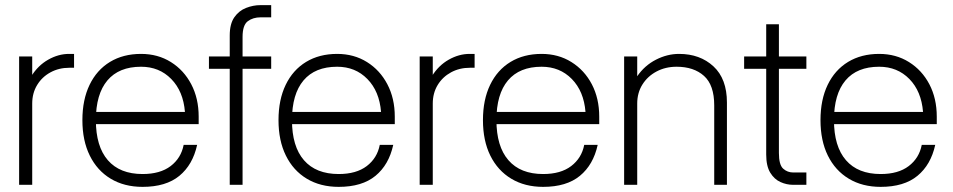

<svg xmlns="http://www.w3.org/2000/svg" viewBox="-20 -720 3712 748"><path d="M268.5 -456V-510H249Q207.5 -510 167.8 -487.5Q128 -465 102 -423Q76 -381 76 -322.5L105.5 -316.5Q105.5 -357.5 124.8 -389Q144 -420.5 176.8 -438.2Q209.5 -456 250 -456ZM54.5 -500V0H105.5V-500Z M301 -252Q301 -172 329.8 -113.8Q358.5 -55.5 411.2 -23.8Q464 8 535.5 8Q626.5 8 678.8 -35Q731 -78 748 -155.5H695.5Q685.5 -104 644.8 -73Q604 -42 535.5 -42Q447 -42 400.2 -95.8Q353.5 -149.5 353.5 -252Q353.5 -353.5 398.5 -406.8Q443.5 -460 529.5 -460Q600.5 -460 647.2 -412.2Q694 -364.5 700.5 -284H345V-236.5H754V-265.5Q754 -336.5 725.2 -391.5Q696.5 -446.5 645.8 -478.2Q595 -510 529.5 -510Q460 -510 408.5 -478.8Q357 -447.5 329 -389.5Q301 -331.5 301 -252Z M794 -452H1036.5V-500H794ZM1036.5 -652.5V-700H994.5Q966.5 -700 938.8 -689.2Q911 -678.5 893 -652.8Q875 -627 875 -582V0H925V-576Q925 -622 945.2 -637.2Q965.5 -652.5 995.5 -652.5Z M1065 -252Q1065 -172 1093.8 -113.8Q1122.5 -55.5 1175.2 -23.8Q1228 8 1299.5 8Q1390.5 8 1442.8 -35Q1495 -78 1512 -155.5H1459.5Q1449.5 -104 1408.8 -73Q1368 -42 1299.5 -42Q1211 -42 1164.2 -95.8Q1117.5 -149.5 1117.5 -252Q1117.5 -353.5 1162.5 -406.8Q1207.5 -460 1293.5 -460Q1364.5 -460 1411.2 -412.2Q1458 -364.5 1464.5 -284H1109V-236.5H1518V-265.5Q1518 -336.5 1489.2 -391.5Q1460.5 -446.5 1409.8 -478.2Q1359 -510 1293.5 -510Q1224 -510 1172.5 -478.8Q1121 -447.5 1093 -389.5Q1065 -331.5 1065 -252Z M1829 -456V-510H1809.5Q1768 -510 1728.2 -487.5Q1688.5 -465 1662.5 -423Q1636.5 -381 1636.5 -322.5L1666 -316.5Q1666 -357.5 1685.2 -389Q1704.5 -420.5 1737.2 -438.2Q1770 -456 1810.5 -456ZM1615 -500V0H1666V-500Z M1861.5 -252Q1861.5 -172 1890.2 -113.8Q1919 -55.5 1971.8 -23.8Q2024.5 8 2096 8Q2187 8 2239.2 -35Q2291.5 -78 2308.5 -155.5H2256Q2246 -104 2205.2 -73Q2164.5 -42 2096 -42Q2007.5 -42 1960.8 -95.8Q1914 -149.5 1914 -252Q1914 -353.5 1959 -406.8Q2004 -460 2090 -460Q2161 -460 2207.8 -412.2Q2254.5 -364.5 2261 -284H1905.5V-236.5H2314.5V-265.5Q2314.5 -336.5 2285.8 -391.5Q2257 -446.5 2206.2 -478.2Q2155.5 -510 2090 -510Q2020.5 -510 1969 -478.8Q1917.5 -447.5 1889.5 -389.5Q1861.5 -331.5 1861.5 -252Z M2762.5 -309.5V0H2812V-320.5Q2812 -413 2759.5 -461.5Q2707 -510 2625.5 -510Q2579.5 -510 2535.5 -487.5Q2491.5 -465 2462.5 -423Q2433.5 -381 2433 -322.5L2462.5 -316.5Q2462.5 -358.5 2482.8 -390.8Q2503 -423 2537.8 -441.5Q2572.5 -460 2616 -460Q2683 -460 2722.8 -424.2Q2762.5 -388.5 2762.5 -309.5ZM2411.5 -500V0H2462.5V-500Z M2879 -500V-452H3121.5V-500ZM3121.5 -48H3070.5Q3047.5 -48 3031 -63Q3014.5 -78 3014.5 -124V-625.5H2965V-118Q2965 -73 2980.8 -47.2Q2996.5 -21.5 3020.5 -10.8Q3044.5 0 3069.5 0H3121.5Z M3176.5 -252Q3176.5 -172 3205.2 -113.8Q3234 -55.5 3286.8 -23.8Q3339.5 8 3411 8Q3502 8 3554.2 -35Q3606.5 -78 3623.5 -155.5H3571Q3561 -104 3520.2 -73Q3479.5 -42 3411 -42Q3322.5 -42 3275.8 -95.8Q3229 -149.5 3229 -252Q3229 -353.5 3274 -406.8Q3319 -460 3405 -460Q3476 -460 3522.8 -412.2Q3569.5 -364.5 3576 -284H3220.5V-236.5H3629.5V-265.5Q3629.5 -336.5 3600.8 -391.5Q3572 -446.5 3521.2 -478.2Q3470.5 -510 3405 -510Q3335.5 -510 3284 -478.8Q3232.5 -447.5 3204.5 -389.5Q3176.5 -331.5 3176.5 -252Z"/></svg>

Font: Overused Grotesk Light
Style: Regular
Weight: 300
Designer: RandomMaerks
Version: Version 0.005